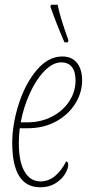

<svg xmlns="http://www.w3.org/2000/svg" viewBox="-20 -786 388 816"><path d="M32 -179Q32 -257 59.5 -343.5Q87 -430 136 -488Q185 -546 245 -546Q285 -546 307 -519Q329 -492 329 -444Q329 -392 299.5 -345Q270 -298 217.5 -269.5Q165 -241 98 -241H64Q60 -207 60 -179Q60 -98 84.5 -56.5Q109 -15 152 -15Q187 -15 215 -39Q243 -63 261 -100Q265 -100 267.5 -96Q270 -92 270 -86Q270 -69 256 -46Q242 -23 215 -6.5Q188 10 151 10Q32 10 32 -179ZM96 -266Q153 -266 200 -290Q247 -314 274 -355Q301 -396 301 -444Q301 -483 285 -502Q269 -521 241 -521Q204 -521 168 -483.5Q132 -446 105.5 -386.5Q79 -327 68 -266ZM194 -758 197 -766H225Q234 -717 271 -614L268 -606H254Q222 -679 194 -758Z"/></svg>

Font: Noto Serif CondThin
Style: Italic
Weight: 250
Width: 3
Italic angle: -12°
Designer: Monotype Design Team
Foundry: Monotype Imaging Inc.
Version: Version 1.001